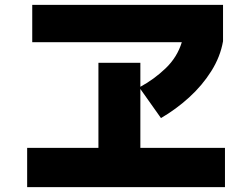

<svg xmlns="http://www.w3.org/2000/svg" viewBox="-20 -757 1040 792"><path d="M92 15V-147H386V-498H559V-399Q616 -430 663.5 -475.5Q711 -521 730 -583H113V-737H900V-587Q889 -523 851.5 -463.5Q814 -404 760 -355Q706 -306 644 -270L559 -390V-147H908V15Z"/></svg>

Font: Murecho ExtraBold
Style: Regular
Weight: 800
Designer: Neil Summerour
Foundry: Positype
Version: Version 1.010; ttfautohint (v1.8.3)